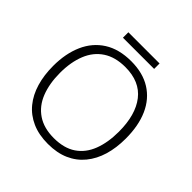

<svg xmlns="http://www.w3.org/2000/svg" viewBox="-216 -1015 1201 1201"><g transform="rotate(45 384.0 -415.0)"><path d="M705 -358Q705 -276 685 -209Q665 -142 624.5 -92.5Q584 -43 524 -16.5Q464 10 384 10Q303 10 242.5 -17Q182 -44 142 -93Q102 -142 82 -209.5Q62 -277 62 -359Q62 -468 98.5 -550.5Q135 -633 207.5 -679Q280 -725 387 -725Q490 -725 561 -680.5Q632 -636 668.5 -554Q705 -472 705 -358ZM123 -359Q123 -264 151 -192.5Q179 -121 237.5 -81.5Q296 -42 384 -42Q474 -42 531.5 -81Q589 -120 616.5 -191.5Q644 -263 644 -358Q644 -507 579.5 -590Q515 -673 387 -673Q298 -673 239 -634Q180 -595 151.5 -524Q123 -453 123 -359ZM522 -840V-792H246V-840Z"/></g></svg>

Font: Noto Sans Thai Light
Style: Regular
Weight: 300
Designer: Monotype Design Team
Foundry: Monotype Imaging Inc.
Version: Version 2.001